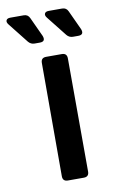

<svg xmlns="http://www.w3.org/2000/svg" viewBox="-116 -720 449 763"><g transform="rotate(-10 109.0 -338.5)"><path d="M95 0Q74 0 74 -21V-478Q74 -499 95 -499H158Q179 -499 179 -478L180 -21Q180 0 159 0ZM59 -559Q44 -559 34 -571L-30 -652Q-38 -662 -34.5 -669.5Q-31 -677 -18 -677H36Q53 -677 60 -661L96 -583Q105 -559 80 -559ZM214 -559Q199 -559 189 -571L125 -652Q117 -662 120.5 -669.5Q124 -677 137 -677H191Q208 -677 215 -661L251 -583Q260 -559 235 -559Z"/></g></svg>

Font: Pitagon Sans Medium
Style: Regular
Weight: 500
Designer: Travis Tran
Foundry: Pitagon
Version: Version 1.001; ttfautohint (v1.8.4.7-5d5b);gftools[0.9.26]